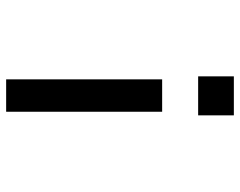

<svg xmlns="http://www.w3.org/2000/svg" viewBox="-100 -618 799 640"><g transform="rotate(90 300.0 -298.5)"><path d="M235 -559H365V-678H235ZM353 -439H245V81H353Z"/></g></svg>

Font: Kode Mono SemiBold
Style: Regular
Weight: 600
Monospace: yes
Designer: Isa Ozler
Foundry: Kadena LLC
Version: Version 1.206;gftools[0.9.28]